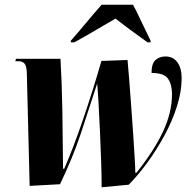

<svg xmlns="http://www.w3.org/2000/svg" viewBox="-20 -786 800 816"><path d="M412 10Q412 -36 410 -98Q408 -160 405 -224.5Q402 -289 399 -344Q396 -399 393 -431Q359 -325 324 -220Q289 -115 235 -3L106 4L94 -476Q93 -506 84 -516Q75 -526 58 -526H45L48 -536H237Q243 -436 245 -318Q247 -200 248 -69H253Q270 -107 291 -162Q312 -217 333.5 -280Q355 -343 375 -407Q395 -471 411 -527L522 -531Q525 -501 529 -449Q533 -397 537.5 -336Q542 -275 546 -216.5Q550 -158 552.5 -113.5Q555 -69 555 -52H560Q633 -143 672 -225Q711 -307 711 -386Q711 -427 694 -451.5Q677 -476 624 -476Q624 -516 641 -531Q658 -546 683 -546Q716 -546 734 -521Q752 -496 752 -454Q752 -397 732 -334Q712 -271 678.5 -209.5Q645 -148 605.5 -94Q566 -40 527 -1ZM281 -613Q312 -648 346 -689Q380 -730 412 -766H545Q556 -747 570 -717Q584 -687 598 -658.5Q612 -630 620 -613V-606H607Q520 -668 471 -707Q451 -696 421 -678Q391 -660 358 -641Q325 -622 296 -606H281Z"/></svg>

Font: Noto Serif Display ExtraCondensed Black
Style: Italic
Weight: 900
Width: 2
Italic angle: -12°
Designer: Monotype Design Team
Foundry: Monotype Imaging Inc.
Version: Version 2.009